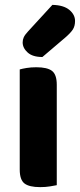

<svg xmlns="http://www.w3.org/2000/svg" viewBox="-20 -760 328 788"><path d="M145 8Q100 8 80.5 -7Q61 -22 61 -64V-475Q71 -478 89 -481Q107 -484 129 -484Q174 -484 193.5 -469Q213 -454 213 -412V0Q203 2 185 5Q167 8 145 8ZM195 -740Q241 -739 264.5 -719.5Q288 -700 288 -674Q288 -653 279 -639Q270 -625 248 -606L154 -526Q114 -526 93.5 -544.5Q73 -563 73 -586Q73 -597 77.5 -607Q82 -617 95 -631Z"/></svg>

Font: Baloo Da 2
Style: Bold
Weight: 700
Designer: Noopur Datye, Sulekha Rajkumar and Ek Type
Foundry: Ek Type
Version: Version 1.640;hotconv 1.0.111;makeotfexe 2.5.65597; ttfautoh